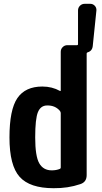

<svg xmlns="http://www.w3.org/2000/svg" viewBox="-20 -990 540 1020"><path d="M302.7 -99.6V-389.6Q302.7 -393.6 298.8 -400.4Q273.4 -430.7 230.5 -429.7Q196.3 -429.7 181.6 -394.5Q167 -359.4 167 -259.8Q167 -160.2 188.5 -122.6Q210 -85 254.9 -85Q279.3 -85 297.9 -92.8Q302.7 -94.7 302.7 -99.6ZM460 -969.7Q473.6 -969.7 483.4 -959.5Q493.2 -949.2 492.2 -934.6L472.7 -745.1Q469.7 -718.8 445.3 -711.9Q440.4 -710 440.4 -706.1V-59.6Q440.4 -22.5 406.2 -11.7Q340.8 10.7 264.6 9.8Q138.7 9.8 84.5 -50.3Q30.3 -110.4 30.3 -259.8Q30.3 -407.2 72.3 -468.8Q114.3 -530.3 205.1 -530.3Q256.8 -530.3 298.8 -506.8Q302.7 -504.9 302.7 -509.8V-714.8Q302.7 -729.5 313 -739.7Q323.2 -750 337.9 -750H389.6Q394.5 -750 394.5 -754.9V-934.6Q394.5 -949.2 404.8 -959.5Q415 -969.7 429.7 -969.7Z"/></svg>

Font: Rounded-L Mgen+ 1mn bold
Style: Bold
Weight: 700
Designer: [Source Han Sans]
Ryoko NISHIZUKA  (kana & ideographs); Paul D. Hunt (Latin, Greek & Cyrillic); Wenlong ZHANG  (bopomofo
Version: Version 1.059.20150602